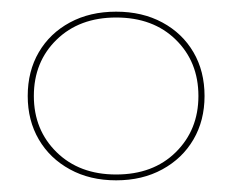

<svg xmlns="http://www.w3.org/2000/svg" viewBox="-20 -779 398 329"><path d="M179 -470Q134 -470 99.8 -488.8Q65.5 -507.5 46.5 -540Q27.5 -572.5 27.5 -614.5Q27.5 -657 46.5 -689.5Q65.5 -722 99.8 -740.5Q134 -759 179 -759Q224 -759 258.2 -740.5Q292.5 -722 311.5 -689.5Q330.5 -657 330.5 -614.5Q330.5 -572.5 311.5 -540Q292.5 -507.5 258.2 -488.8Q224 -470 179 -470ZM179 -480Q242.5 -480 281.2 -518.2Q320 -556.5 320 -614.5Q320 -673 281.2 -711Q242.5 -749 179 -749Q116 -749 77 -711Q38 -673 38 -614.5Q38 -556.5 77 -518.2Q116 -480 179 -480Z"/></svg>

Font: Hepta Slab ExtraLight Thin
Style: Regular
Weight: 250
Version: Version 1.102